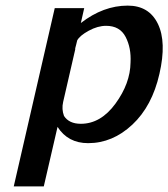

<svg xmlns="http://www.w3.org/2000/svg" viewBox="-20 -500 600 684"><path d="M29 164 175 -471H280L268 -418Q348 -480 435 -480Q511 -480 542.5 -415Q574 -350 548 -237Q522 -122 451.5 -56Q381 10 294 10Q222 10 185 -48L136 164ZM255 -356Q254 -351 251.5 -341.5Q249 -332 248 -328V-326V-324L205 -137Q199 -111 208 -87Q226 -59 268 -59Q339 -59 391.5 -131Q444 -203 445 -277Q448 -329 427.5 -368.5Q407 -408 358 -408Q328 -408 296 -390.5Q264 -373 255 -356Z"/></svg>

Font: Coval
Style: Medium Italic
Weight: 500
Foundry: Context Ltd
Version: Version 001.000